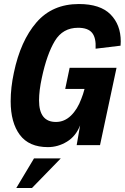

<svg xmlns="http://www.w3.org/2000/svg" viewBox="-20 -721 620 954"><path d="M455 -479Q458 -533 437.5 -558Q417 -583 368 -583Q292 -583 252.5 -517.5Q213 -452 188 -335Q174 -271 174 -222Q174 -115 258 -115Q300 -115 332.5 -146.5Q365 -178 384 -230Q393 -252 400 -279H304L326 -384H559L477 0H361L378 -98Q357 -44 312.5 -17Q268 10 218 10Q124 10 78.5 -51Q33 -112 33 -218Q33 -286 49 -360Q82 -518 161 -609.5Q240 -701 372 -701Q478 -701 529 -649.5Q580 -598 580 -515L579 -494ZM149 66H282L139 213H61Z"/></svg>

Font: Decalotype
Style: Bold Italic
Weight: 700
Italic angle: -12°
Designer: Alfredo Marco Pradil
Foundry: Alfredo Marco Pradil
Version: Version 1.0